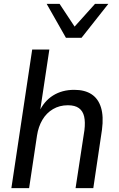

<svg xmlns="http://www.w3.org/2000/svg" viewBox="-20 -976 616 996"><path d="M39 0 147 -719H236L187 -394H182Q208 -451 255 -480.5Q302 -510 365 -510Q420 -510 455 -487Q490 -464 504 -418Q518 -372 509 -303L464 0H372L418 -301Q423 -343 416.5 -371.5Q410 -400 389.5 -415Q369 -430 332 -430Q289 -430 255 -410Q221 -390 200 -354.5Q179 -319 172 -273L131 0ZM322 -780 222 -956H289L367 -838L473 -956H542L403 -780Z"/></svg>

Font: Nunitoga
Style: Medium Italic
Weight: 500
Italic angle: -9°
Designer: Vernon Adams
Foundry: Vernon Adams
Version: Version 1.0